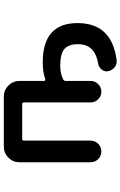

<svg xmlns="http://www.w3.org/2000/svg" viewBox="174 -762 651 1040"><g transform="rotate(-90 500.0 -241.5)"><path d="M634.8 17.6Q633.8 13.7 633.8 9.8Q633.8 -4.9 644.5 -17.6Q657.2 -33.2 677.7 -36.1Q721.7 -43.9 746.1 -63.5Q781.2 -91.8 781.2 -145.5Q781.2 -196.3 754.9 -218.8Q728.5 -241.2 663.1 -241.2Q622.1 -241.2 590.8 -225.6Q582 -220.7 582 -210.9V-77.1Q582 -52.7 564.9 -35.6Q547.9 -18.6 523.9 -18.6Q500 -18.6 482.9 -35.6Q465.8 -52.7 465.8 -77.1V-437.5Q465.8 -447.3 456.1 -447.3H268.6Q258.8 -447.3 258.8 -437.5V-77.1Q258.8 -52.7 241.7 -35.6Q224.6 -18.6 200.2 -18.6Q175.8 -18.6 158.7 -35.6Q141.6 -52.7 141.6 -77.1V-461.9Q141.6 -497.1 166.5 -522Q191.4 -546.9 226.6 -546.9H497.1Q532.2 -546.9 557.1 -522Q582 -497.1 582 -461.9V-329.1Q582 -325.2 585 -323.2Q587.9 -321.3 591.8 -322.3Q630.9 -335.9 677.7 -335.9Q680.7 -335.9 683.6 -335.9Q895.5 -335.9 895.5 -147.5Q895.5 39.1 693.4 64.5Q690.4 64.5 686.5 64.5Q669.9 64.5 655.3 52.7Q638.7 39.1 634.8 17.6Z"/></g></svg>

Font: Rounded-X Mgen+ 2m medium
Style: Regular
Weight: 500
Designer: [Source Han Sans]
Ryoko NISHIZUKA  (kana & ideographs); Paul D. Hunt (Latin, Greek & Cyrillic); Wenlong ZHANG  (bopomofo
Version: Version 1.059.20150602